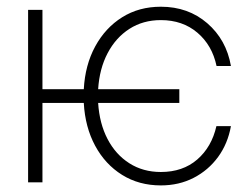

<svg xmlns="http://www.w3.org/2000/svg" viewBox="-20 -545 743 574"><path d="M516.1 -278.3V-237.3H273.4Q277.3 -175.8 301.5 -129.4Q325.7 -83 366.7 -56.9Q407.7 -30.8 460.9 -30.8Q526.4 -30.8 569.6 -68.1Q612.8 -105.5 627 -168H670.4Q661.1 -115.7 632.1 -75.9Q603 -36.1 559.1 -13.4Q515.1 9.3 460.9 9.3Q395.5 9.3 345 -22.2Q294.4 -53.7 264.4 -109.4Q234.4 -165 230.5 -237.3H106.9V0H64V-515.6H106.9V-278.3H230.5Q234.4 -350.6 264.6 -406.2Q294.9 -461.9 345.2 -493.4Q395.5 -524.9 460.9 -524.9Q542.5 -524.9 599.6 -475.6Q656.7 -426.3 670.4 -347.7H627.4Q614.3 -409.7 570.1 -447.3Q525.9 -484.9 460.9 -484.9Q407.7 -484.9 366.9 -458.7Q326.2 -432.6 301.8 -386.2Q277.3 -339.8 273.4 -278.3Z"/></svg>

Font: Inter Display ExtraLight
Style: Regular
Weight: 200
Designer: Rasmus Andersson
Foundry: rsms
Version: Version 4.000;git-a52131595